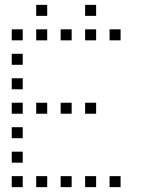

<svg xmlns="http://www.w3.org/2000/svg" viewBox="-20 -793 640 785"><path d="M129 -773Q128 -773 128 -773Q128 -773 128 -772V-729Q128 -728 128 -728Q128 -728 129 -728H172Q173 -728 173 -728Q173 -728 173 -729V-772Q173 -773 173 -773Q173 -773 172 -773ZM329 -773Q328 -773 328 -773Q328 -773 328 -772V-729Q328 -728 328 -728Q328 -728 329 -728H372Q373 -728 373 -728Q373 -728 373 -729V-772Q373 -773 373 -773Q373 -773 372 -773ZM29 -673Q28 -673 28 -673Q28 -673 28 -672V-629Q28 -628 28 -628Q28 -628 29 -628H72Q73 -628 73 -628Q73 -628 73 -629V-672Q73 -673 73 -673Q73 -673 72 -673ZM129 -673Q128 -673 128 -673Q128 -673 128 -672V-629Q128 -628 128 -628Q128 -628 129 -628H172Q173 -628 173 -628Q173 -628 173 -629V-672Q173 -673 173 -673Q173 -673 172 -673ZM229 -673Q228 -673 228 -673Q228 -673 228 -672V-629Q228 -628 228 -628Q228 -628 229 -628H272Q273 -628 273 -628Q273 -628 273 -629V-672Q273 -673 273 -673Q273 -673 272 -673ZM329 -673Q328 -673 328 -673Q328 -673 328 -672V-629Q328 -628 328 -628Q328 -628 329 -628H372Q373 -628 373 -628Q373 -628 373 -629V-672Q373 -673 373 -673Q373 -673 372 -673ZM429 -673Q428 -673 428 -673Q428 -673 428 -672V-629Q428 -628 428 -628Q428 -628 429 -628H472Q473 -628 473 -628Q473 -628 473 -629V-672Q473 -673 473 -673Q473 -673 472 -673ZM29 -573Q28 -573 28 -573Q28 -573 28 -572V-529Q28 -528 28 -528Q28 -528 29 -528H72Q73 -528 73 -528Q73 -528 73 -529V-572Q73 -573 73 -573Q73 -573 72 -573ZM29 -473Q28 -473 28 -473Q28 -473 28 -472V-429Q28 -428 28 -428Q28 -428 29 -428H72Q73 -428 73 -428Q73 -428 73 -429V-472Q73 -473 73 -473Q73 -473 72 -473ZM29 -373Q28 -373 28 -373Q28 -373 28 -372V-329Q28 -328 28 -328Q28 -328 29 -328H72Q73 -328 73 -328Q73 -328 73 -329V-372Q73 -373 73 -373Q73 -373 72 -373ZM129 -373Q128 -373 128 -373Q128 -373 128 -372V-329Q128 -328 128 -328Q128 -328 129 -328H172Q173 -328 173 -328Q173 -328 173 -329V-372Q173 -373 173 -373Q173 -373 172 -373ZM229 -373Q228 -373 228 -373Q228 -373 228 -372V-329Q228 -328 228 -328Q228 -328 229 -328H272Q273 -328 273 -328Q273 -328 273 -329V-372Q273 -373 273 -373Q273 -373 272 -373ZM329 -373Q328 -373 328 -373Q328 -373 328 -372V-329Q328 -328 328 -328Q328 -328 329 -328H372Q373 -328 373 -328Q373 -328 373 -329V-372Q373 -373 373 -373Q373 -373 372 -373ZM29 -273Q28 -273 28 -273Q28 -273 28 -272V-229Q28 -228 28 -228Q28 -228 29 -228H72Q73 -228 73 -228Q73 -228 73 -229V-272Q73 -273 73 -273Q73 -273 72 -273ZM29 -173Q28 -173 28 -173Q28 -173 28 -172V-129Q28 -128 28 -128Q28 -128 29 -128H72Q73 -128 73 -128Q73 -128 73 -129V-172Q73 -173 73 -173Q73 -173 72 -173ZM29 -73Q28 -73 28 -73Q28 -73 28 -72V-29Q28 -28 28 -28Q28 -28 29 -28H72Q73 -28 73 -28Q73 -28 73 -29V-72Q73 -73 73 -73Q73 -73 72 -73ZM129 -73Q128 -73 128 -73Q128 -73 128 -72V-29Q128 -28 128 -28Q128 -28 129 -28H172Q173 -28 173 -28Q173 -28 173 -29V-72Q173 -73 173 -73Q173 -73 172 -73ZM229 -73Q228 -73 228 -73Q228 -73 228 -72V-29Q228 -28 228 -28Q228 -28 229 -28H272Q273 -28 273 -28Q273 -28 273 -29V-72Q273 -73 273 -73Q273 -73 272 -73ZM329 -73Q328 -73 328 -73Q328 -73 328 -72V-29Q328 -28 328 -28Q328 -28 329 -28H372Q373 -28 373 -28Q373 -28 373 -29V-72Q373 -73 373 -73Q373 -73 372 -73ZM429 -73Q428 -73 428 -73Q428 -73 428 -72V-29Q428 -28 428 -28Q428 -28 429 -28H472Q473 -28 473 -28Q473 -28 473 -29V-72Q473 -73 473 -73Q473 -73 472 -73Z"/></svg>

Font: Doto Light
Style: Regular
Weight: 300
Monospace: yes
Version: Version 1.000